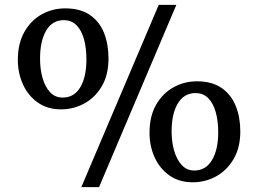

<svg xmlns="http://www.w3.org/2000/svg" viewBox="-20 -771 1063 791"><path d="M315 0 634 -751H706.5L388 0ZM231.5 -320.5Q175.5 -320.5 135.8 -348.5Q96 -376.5 74.8 -423Q53.5 -469.5 53.5 -524.5Q53.5 -592 80.5 -639.5Q107.5 -687 151.8 -711.8Q196 -736.5 248.5 -736.5Q311.5 -736.5 351 -709Q390.5 -681.5 408.8 -634.8Q427 -588 427 -530.5Q427 -462.5 399.5 -415.8Q372 -369 327.5 -344.8Q283 -320.5 231.5 -320.5ZM238 -369Q285.5 -369 310.8 -411.5Q336 -454 336 -526.5Q336 -573 326 -609.5Q316 -646 295.2 -667Q274.5 -688 242.5 -688Q195.5 -688 170.2 -645Q145 -602 145 -529Q145 -486.5 155.2 -450Q165.5 -413.5 186.2 -391.2Q207 -369 238 -369ZM774 -20Q718 -20 678.2 -48Q638.5 -76 617.2 -122.5Q596 -169 596 -224Q596 -292 623 -339.2Q650 -386.5 694.5 -411.2Q739 -436 791.5 -436Q854 -436 893.5 -408.2Q933 -380.5 951.5 -333.8Q970 -287 970 -230Q970 -162.5 942.2 -115.5Q914.5 -68.5 870 -44.2Q825.5 -20 774 -20ZM780 -68.5Q827.5 -68.5 853.2 -111.2Q879 -154 879 -226Q879 -272.5 868.8 -309Q858.5 -345.5 838 -366.5Q817.5 -387.5 785.5 -387.5Q738 -387.5 712.5 -344.8Q687 -302 687 -229.5Q687 -186.5 697.5 -150Q708 -113.5 728.8 -91Q749.5 -68.5 780 -68.5Z"/></svg>

Font: Merriweather 36pt
Style: Regular
Weight: 400
Designer: Eben Sorkin
Foundry: Eben Sorkin
Version: Version 2.100